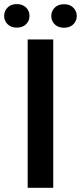

<svg xmlns="http://www.w3.org/2000/svg" viewBox="-52 -900 388 920"><path d="M203.1 -710.9V0H80.6V-710.9ZM-32.2 -823.7Q-32.2 -847.7 -15.6 -864Q1 -880.4 28.3 -880.4Q56.2 -880.4 72.8 -864Q89.4 -847.7 89.4 -823.7Q89.4 -800.3 72.8 -783.9Q56.2 -767.6 28.3 -767.6Q1 -767.6 -15.6 -783.9Q-32.2 -800.3 -32.2 -823.7ZM193.8 -823.2Q193.8 -847.2 210.4 -863.5Q227.1 -879.9 254.9 -879.9Q282.2 -879.9 299.1 -863.5Q315.9 -847.2 315.9 -823.2Q315.9 -799.3 299.1 -783.2Q282.2 -767.1 254.9 -767.1Q227.1 -767.1 210.4 -783.2Q193.8 -799.3 193.8 -823.2Z"/></svg>

Font: Vazirmatn UI FD Medium
Style: Regular
Weight: 500
Designer: Saber Rastikerdar
Foundry: Saber Rastikerdar
Version: Version 33.003